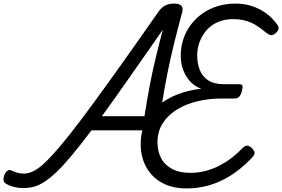

<svg xmlns="http://www.w3.org/2000/svg" viewBox="-40 -1035 1579 1074"><path d="M91 17Q63 17 39 11Q15 5 -4 -6Q-18 -13 -20 -26Q-22 -39 -15 -58Q-7 -75 3 -81Q13 -87 25 -81Q44 -72 60.5 -68Q77 -64 93 -64Q114 -64 137 -73Q160 -82 189 -105.5Q218 -129 256.5 -171.5Q295 -214 348 -280.5Q401 -347 471.5 -443Q542 -539 634 -668Q726 -797 844 -966Q864 -995 885.5 -1005Q907 -1015 934 -1015Q963 -1015 975 -1002Q987 -989 977 -959Q953 -870 933 -788.5Q913 -707 896.5 -624.5Q880 -542 865.5 -452.5Q851 -363 836 -258Q834 -240 823.5 -229.5Q813 -219 788 -215Q766 -211 756.5 -217.5Q747 -224 749 -242Q751 -258 753 -274Q755 -290 756 -306H472Q410 -224 362.5 -167Q315 -110 278 -74.5Q241 -39 209.5 -18.5Q178 2 149.5 9.5Q121 17 91 17ZM530 -385H768Q782 -474 797 -553Q812 -632 830.5 -709.5Q849 -787 871 -869Q765 -717 681 -597Q597 -477 530 -385ZM1005 19Q921 19 863.5 -14Q806 -47 776.5 -103Q747 -159 747 -228Q747 -298 773.5 -352.5Q800 -407 846.5 -445.5Q893 -484 954.5 -507.5Q1016 -531 1086 -539Q1054 -549 1028 -575Q1002 -601 986.5 -639.5Q971 -678 971 -723Q971 -772 985.5 -816Q1000 -860 1027.5 -896.5Q1055 -933 1092.5 -959.5Q1130 -986 1177 -1000.5Q1224 -1015 1278 -1015Q1324 -1015 1366 -1002Q1408 -989 1444.5 -963.5Q1481 -938 1508 -901Q1521 -885 1518 -872.5Q1515 -860 1501 -849Q1487 -836 1474.5 -838.5Q1462 -841 1444 -856Q1418 -878 1391 -894.5Q1364 -911 1332.5 -919.5Q1301 -928 1264 -928Q1216 -928 1178.5 -911.5Q1141 -895 1115.5 -866Q1090 -837 1076.5 -800.5Q1063 -764 1063 -725Q1063 -682 1077 -645Q1091 -608 1124 -586Q1157 -564 1213 -564H1297Q1313 -564 1316 -555.5Q1319 -547 1313 -524Q1307 -503 1297.5 -493.5Q1288 -484 1274 -484H1196Q1132 -484 1068.5 -469.5Q1005 -455 954 -425Q903 -395 872 -348.5Q841 -302 841 -239Q841 -189 861 -150.5Q881 -112 922.5 -90Q964 -68 1026 -68Q1075 -68 1124.5 -83Q1174 -98 1221.5 -128Q1269 -158 1313 -203Q1331 -221 1343 -220.5Q1355 -220 1370 -205Q1386 -189 1384 -176.5Q1382 -164 1363 -146Q1303 -85 1243.5 -49Q1184 -13 1124.5 3Q1065 19 1005 19Z"/></svg>

Font: Playwrite RO
Style: Regular
Weight: 400
Designer: Veronika Burian, José Scaglione
Foundry: TypeTogether
Version: Version 1.002